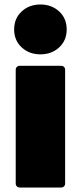

<svg xmlns="http://www.w3.org/2000/svg" viewBox="-20 -835 360 855"><path d="M43 -704Q43 -753 76.5 -784Q110 -815 160 -815Q210 -815 243.5 -784Q277 -753 277 -704Q277 -655 243.5 -624Q210 -593 160 -593Q110 -593 76.5 -624Q43 -655 43 -704ZM68 0Q60 0 55 -5Q50 -10 50 -18V-524Q50 -532 55 -537Q60 -542 68 -542H252Q260 -542 265 -537Q270 -532 270 -524V-18Q270 -10 265 -5Q260 0 252 0Z"/></svg>

Font: LINE Seed Sans TH App Heavy
Style: Regular
Weight: 900
Designer: Dalton Maag Ltd | Thai characters by Cadson Demak Co.,Ltd.
Foundry: Dalton Maag Ltd
Version: Version 1.003